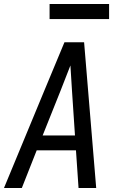

<svg xmlns="http://www.w3.org/2000/svg" viewBox="-21 -948 617 968"><path d="M-1 0H89L164 -190H362L375 0H464L403 -735H304L202 -490ZM194 -265 284 -490Q296 -522 309 -554Q322 -586 334 -618Q336 -586 338 -554Q340 -522 342 -490L357 -265ZM229 -852H529V-928H229Z"/></svg>

Font: Iosevka Sparkle
Style: Italic
Weight: 400
Italic angle: -9°
Designer: Belleve Invis
Foundry: Belleve Invis
Version: Version 4.5.0; ttfautohint (v1.8.3)